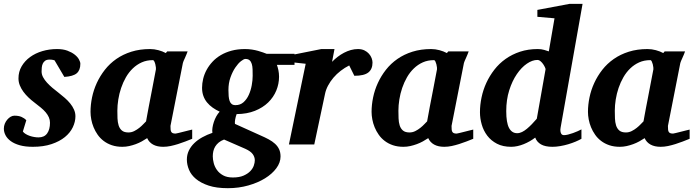

<svg xmlns="http://www.w3.org/2000/svg" viewBox="-27 -757 3636 1006"><path d="M394 -422.9Q394 -389.2 375 -373Q356 -356.9 310.1 -354L258.8 -440.9Q255.4 -441.9 251.5 -442.9Q248 -443.8 243.2 -444.3Q238.3 -444.8 232.9 -444.8Q217.8 -444.8 209.5 -438.7Q201.2 -432.6 197 -423.3Q192.9 -414.1 191.9 -403.1Q190.9 -392.1 190.9 -382.8Q190.9 -367.2 198.7 -352.5Q206.5 -337.9 219.2 -324Q231.9 -310.1 247.8 -296.6Q263.7 -283.2 279.8 -271Q296.9 -257.8 312.7 -243.9Q328.6 -230 341.1 -214.6Q353.5 -199.2 360.8 -182.6Q368.2 -166 368.2 -147.9Q368.2 -119.1 354.5 -90.3Q340.8 -61.5 313 -38.8Q285.2 -16.1 243.2 -2Q201.2 12.2 145 12.2Q105.5 12.2 76.9 4.2Q48.3 -3.9 29.8 -17.3Q11.2 -30.8 2.2 -47.9Q-6.8 -64.9 -6.8 -83Q-6.8 -96.2 -2 -108.4Q2.9 -120.6 11 -130.1Q19 -139.6 28.8 -145.3Q38.6 -150.9 48.8 -150.9Q70.8 -150.9 85.9 -144.3Q101.1 -137.7 110.8 -127L92.8 -67.9Q98.1 -60.5 107.9 -54.7Q117.7 -48.8 129.2 -44.9Q140.6 -41 152.6 -39.1Q164.6 -37.1 174.8 -37.1Q205.1 -37.1 220 -57.9Q234.9 -78.6 234.9 -113.8Q234.9 -128.9 229 -142.3Q223.1 -155.8 212.4 -168.5Q201.7 -181.2 186.5 -193.6Q171.4 -206.1 152.8 -220.2Q137.2 -231.9 122.3 -246.1Q107.4 -260.3 95.7 -276.1Q84 -292 76.9 -309.6Q69.8 -327.1 69.8 -346.2Q69.8 -381.3 86.4 -409.7Q103 -438 130.9 -458.3Q158.7 -478.5 195.3 -489.3Q231.9 -500 272 -500Q303.2 -500 326.2 -491.5Q349.1 -482.9 364.3 -470.9Q379.4 -459 386.7 -445.6Q394 -432.1 394 -422.9Z M790 -394Q790.5 -396 789.8 -403.8Q789.1 -411.6 786.9 -420.2Q784.7 -428.7 781.5 -435.3Q778.3 -441.9 773.9 -441.9Q741.7 -441.9 715.6 -430.2Q689.5 -418.5 668.7 -398.4Q647.9 -378.4 632.8 -352.1Q617.7 -325.7 607.7 -296.1Q597.7 -266.6 592.8 -235.8Q587.9 -205.1 587.9 -176.8Q587.9 -156.7 588.6 -136.7Q589.4 -116.7 594.5 -100.1Q599.6 -83.5 611.6 -73.2Q623.5 -63 646 -63Q662.1 -63 676.5 -70.3Q690.9 -77.6 702.9 -87.2Q714.8 -96.7 723.9 -106.4Q732.9 -116.2 738.3 -121.1Q741.7 -141.1 743.9 -152.1Q746.1 -163.1 747.8 -173.1Q749.5 -183.1 752 -195.8Q754.4 -208.5 759 -232.2Q763.7 -255.9 771 -294.2Q778.3 -332.5 790 -394ZM980 -29.8Q962.9 -22.9 944.1 -15.6Q925.3 -8.3 905.8 -2.2Q886.2 3.9 866.7 8.1Q847.2 12.2 828.1 12.2Q796.4 12.2 775.1 0.5Q753.9 -11.2 744.1 -33.2Q731 -24.4 715.8 -16.1Q700.7 -7.8 684.1 -1.7Q667.5 4.4 649.9 8.3Q632.3 12.2 614.3 12.2Q583.5 12.2 559.1 3.9Q534.7 -4.4 516.1 -18.6Q497.6 -32.7 484.6 -51.3Q471.7 -69.8 463.4 -90.1Q455.1 -110.4 451.2 -131.3Q447.3 -152.3 447.3 -170.9Q447.3 -208 455.3 -246.8Q463.4 -285.6 480.2 -322.3Q497.1 -358.9 522.5 -391.4Q547.9 -423.8 582.5 -448Q617.2 -472.2 661.4 -486.1Q705.6 -500 759.3 -500Q781.2 -500 803 -494.1Q824.7 -488.3 841.8 -479L849.1 -487.8H956.1Q953.6 -480.5 949.7 -471.2Q945.8 -461.9 941.9 -453.1Q938 -444.3 934.8 -437.3Q931.6 -430.2 931.2 -426.8L866.2 -97.2Q866.2 -85.9 866.9 -78.1Q867.7 -70.3 870.6 -65.7Q873.5 -61 878.9 -59.1Q884.3 -57.1 893.1 -57.1Q895 -57.1 907.5 -60.1Q919.9 -63 934.8 -66.9Q949.7 -70.8 962.9 -74Q976.1 -77.1 980 -78.1Z M1308.1 83Q1308.1 65.9 1297.4 50.8Q1286.6 35.6 1258.8 22.9L1147 -25.9Q1130.4 -19.5 1119.1 -10.3Q1107.9 -1 1100.8 10.5Q1093.8 22 1090.8 35.2Q1087.9 48.3 1087.9 62Q1087.9 78.1 1092.8 97.4Q1097.7 116.7 1109.6 133.5Q1121.6 150.4 1141.8 161.6Q1162.1 172.9 1192.9 172.9Q1227.1 172.9 1249.3 163.1Q1271.5 153.3 1284.7 139.4Q1297.9 125.5 1303 110.1Q1308.1 94.7 1308.1 83ZM1296.9 -359.9Q1296.9 -377.4 1296.4 -393.6Q1295.9 -409.7 1292.2 -421.9Q1288.6 -434.1 1280.8 -441.2Q1272.9 -448.2 1258.8 -448.2Q1250.5 -448.2 1235.6 -436.5Q1220.7 -424.8 1206.1 -403.3Q1191.4 -381.8 1180.7 -351.8Q1169.9 -321.8 1169.9 -285.2Q1169.9 -267.6 1171.1 -253.2Q1172.4 -238.8 1176 -228.3Q1179.7 -217.8 1187 -211.9Q1194.3 -206.1 1207 -206.1Q1231.9 -206.1 1249 -221.4Q1266.1 -236.8 1276.6 -260Q1287.1 -283.2 1292 -310.1Q1296.9 -336.9 1296.9 -359.9ZM1423.8 -417Q1428.2 -405.8 1431.6 -389.4Q1435.1 -373 1435.1 -355Q1435.1 -317.9 1420.7 -282.7Q1406.2 -247.6 1378.2 -220.2Q1350.1 -192.9 1308.6 -176.3Q1267.1 -159.7 1212.9 -159.2Q1207.5 -145 1205.1 -130.6Q1202.6 -116.2 1204.1 -107.9L1336.9 -47.9Q1360.8 -37.6 1380.4 -27.1Q1399.9 -16.6 1413.8 -3.9Q1427.7 8.8 1435.3 24.9Q1442.9 41 1442.9 63Q1442.9 94.7 1420.9 124.5Q1398.9 154.3 1361.3 177.5Q1323.7 200.7 1273.7 214.8Q1223.6 229 1167 229Q1107.4 229 1066.7 215.6Q1025.9 202.1 1000.2 180.9Q974.6 159.7 963.4 132.8Q952.1 106 952.1 79.1Q952.1 53.7 962.4 32.2Q972.7 10.7 990.7 -6.8Q1008.8 -24.4 1033.2 -37.8Q1057.6 -51.3 1085.9 -61Q1084 -72.8 1086.2 -87.6Q1088.4 -102.5 1093.5 -117.9Q1098.6 -133.3 1106.4 -147.5Q1114.3 -161.6 1124 -171.9Q1104 -181.2 1087.2 -193.1Q1070.3 -205.1 1057.9 -220.2Q1045.4 -235.4 1038.6 -254.4Q1031.7 -273.4 1031.7 -296.9Q1031.7 -320.3 1037.6 -344.5Q1043.5 -368.7 1055.7 -391.1Q1067.9 -413.6 1086.2 -433.3Q1104.5 -453.1 1129.6 -468Q1154.8 -482.9 1186.5 -491.5Q1218.3 -500 1256.8 -500Q1275.9 -500 1293.2 -497.3Q1310.5 -494.6 1325.2 -490.5Q1339.8 -486.3 1351.3 -482.2Q1362.8 -478 1370.1 -475.1H1516.1V-417Z M1924.8 -429.2Q1924.8 -394.5 1902.8 -377.2Q1880.9 -359.9 1829.6 -359.9L1802.7 -414.1Q1779.3 -402.3 1758.1 -386Q1736.8 -369.6 1720.2 -350.1Q1703.6 -330.6 1691.9 -308.6Q1680.2 -286.6 1675.8 -264.2L1619.6 0H1486.8L1574.7 -422.9L1490.7 -432.1V-466.8L1656.7 -500H1725.6L1712.9 -433.1Q1726.1 -446.8 1741.9 -459Q1757.8 -471.2 1775.4 -480.5Q1793 -489.7 1811.5 -494.9Q1830.1 -500 1848.6 -500Q1868.2 -500 1882.6 -492.9Q1897 -485.8 1906.2 -475.3Q1915.5 -464.8 1920.2 -452.4Q1924.8 -439.9 1924.8 -429.2Z M2262.7 -394Q2263.2 -396 2262.5 -403.8Q2261.7 -411.6 2259.5 -420.2Q2257.3 -428.7 2254.2 -435.3Q2251 -441.9 2246.6 -441.9Q2214.4 -441.9 2188.2 -430.2Q2162.1 -418.5 2141.4 -398.4Q2120.6 -378.4 2105.5 -352.1Q2090.3 -325.7 2080.3 -296.1Q2070.3 -266.6 2065.4 -235.8Q2060.5 -205.1 2060.5 -176.8Q2060.5 -156.7 2061.3 -136.7Q2062 -116.7 2067.1 -100.1Q2072.3 -83.5 2084.2 -73.2Q2096.2 -63 2118.7 -63Q2134.8 -63 2149.2 -70.3Q2163.6 -77.6 2175.5 -87.2Q2187.5 -96.7 2196.5 -106.4Q2205.6 -116.2 2210.9 -121.1Q2214.4 -141.1 2216.6 -152.1Q2218.8 -163.1 2220.5 -173.1Q2222.2 -183.1 2224.6 -195.8Q2227.1 -208.5 2231.7 -232.2Q2236.3 -255.9 2243.7 -294.2Q2251 -332.5 2262.7 -394ZM2452.6 -29.8Q2435.5 -22.9 2416.7 -15.6Q2397.9 -8.3 2378.4 -2.2Q2358.9 3.9 2339.4 8.1Q2319.8 12.2 2300.8 12.2Q2269 12.2 2247.8 0.5Q2226.6 -11.2 2216.8 -33.2Q2203.6 -24.4 2188.5 -16.1Q2173.3 -7.8 2156.7 -1.7Q2140.1 4.4 2122.6 8.3Q2105 12.2 2086.9 12.2Q2056.2 12.2 2031.7 3.9Q2007.3 -4.4 1988.8 -18.6Q1970.2 -32.7 1957.3 -51.3Q1944.3 -69.8 1936 -90.1Q1927.7 -110.4 1923.8 -131.3Q1919.9 -152.3 1919.9 -170.9Q1919.9 -208 1928 -246.8Q1936 -285.6 1952.9 -322.3Q1969.7 -358.9 1995.1 -391.4Q2020.5 -423.8 2055.2 -448Q2089.8 -472.2 2134 -486.1Q2178.2 -500 2231.9 -500Q2253.9 -500 2275.6 -494.1Q2297.4 -488.3 2314.5 -479L2321.8 -487.8H2428.7Q2426.3 -480.5 2422.4 -471.2Q2418.5 -461.9 2414.6 -453.1Q2410.6 -444.3 2407.5 -437.3Q2404.3 -430.2 2403.8 -426.8L2338.9 -97.2Q2338.9 -85.9 2339.6 -78.1Q2340.3 -70.3 2343.3 -65.7Q2346.2 -61 2351.6 -59.1Q2356.9 -57.1 2365.7 -57.1Q2367.7 -57.1 2380.1 -60.1Q2392.6 -63 2407.5 -66.9Q2422.4 -70.8 2435.5 -74Q2448.7 -77.1 2452.6 -78.1Z M2831.5 -394Q2832 -396 2828.6 -403.8Q2825.2 -411.6 2819.3 -420.4Q2813.5 -429.2 2805.4 -436Q2797.4 -442.9 2788.6 -442.9Q2762.2 -442.9 2733.6 -423.3Q2705.1 -403.8 2680.9 -368.4Q2656.7 -333 2641.1 -283.7Q2625.5 -234.4 2625.5 -174.8Q2625.5 -114.3 2640.1 -86.7Q2654.8 -59.1 2682.6 -59.1Q2695.3 -59.1 2708.3 -65.4Q2721.2 -71.8 2734.1 -82.5Q2747.1 -93.3 2760 -106.7Q2772.9 -120.1 2785.6 -134.8ZM2910.6 -89.8Q2908.2 -77.6 2909.4 -69.6Q2910.6 -61.5 2913.3 -56.9Q2916 -52.2 2919.9 -50.5Q2923.8 -48.8 2926.8 -48.8Q2937 -48.8 2949.7 -52Q2962.4 -55.2 2975.3 -59.8Q2988.3 -64.5 2999.8 -69.6Q3011.2 -74.7 3019.5 -79.1V-29.8Q3006.8 -22.5 2988.8 -14.9Q2970.7 -7.3 2950.2 -1.2Q2929.7 4.9 2908.4 8.5Q2887.2 12.2 2867.7 12.2Q2829.6 12.2 2807.6 -0.5Q2785.6 -13.2 2777.3 -36.1Q2764.2 -25.9 2748.8 -17.1Q2733.4 -8.3 2717 -1.7Q2700.7 4.9 2684.1 8.5Q2667.5 12.2 2651.4 12.2Q2607.9 12.2 2576.9 -3.9Q2545.9 -20 2526.1 -46.1Q2506.3 -72.3 2497.1 -104.5Q2487.8 -136.7 2487.8 -168.9Q2487.8 -207 2496.1 -246.6Q2504.4 -286.1 2521.2 -322.8Q2538.1 -359.4 2563.2 -391.8Q2588.4 -424.3 2622.1 -448.2Q2655.8 -472.2 2698 -486.1Q2740.2 -500 2790.5 -500Q2809.1 -500 2824 -495.6Q2838.9 -491.2 2848.6 -487.8L2878.4 -661.1L2788.6 -668.9V-705.1L2957.5 -736.8H3025.4Z M3396.5 -394Q3397 -396 3396.2 -403.8Q3395.5 -411.6 3393.3 -420.2Q3391.1 -428.7 3387.9 -435.3Q3384.8 -441.9 3380.4 -441.9Q3348.1 -441.9 3322 -430.2Q3295.9 -418.5 3275.1 -398.4Q3254.4 -378.4 3239.3 -352.1Q3224.1 -325.7 3214.1 -296.1Q3204.1 -266.6 3199.2 -235.8Q3194.3 -205.1 3194.3 -176.8Q3194.3 -156.7 3195.1 -136.7Q3195.8 -116.7 3200.9 -100.1Q3206.1 -83.5 3218 -73.2Q3230 -63 3252.4 -63Q3268.6 -63 3283 -70.3Q3297.4 -77.6 3309.3 -87.2Q3321.3 -96.7 3330.3 -106.4Q3339.4 -116.2 3344.7 -121.1Q3348.1 -141.1 3350.3 -152.1Q3352.5 -163.1 3354.2 -173.1Q3356 -183.1 3358.4 -195.8Q3360.8 -208.5 3365.5 -232.2Q3370.1 -255.9 3377.4 -294.2Q3384.8 -332.5 3396.5 -394ZM3586.4 -29.8Q3569.3 -22.9 3550.5 -15.6Q3531.7 -8.3 3512.2 -2.2Q3492.7 3.9 3473.1 8.1Q3453.6 12.2 3434.6 12.2Q3402.8 12.2 3381.6 0.5Q3360.4 -11.2 3350.6 -33.2Q3337.4 -24.4 3322.3 -16.1Q3307.1 -7.8 3290.5 -1.7Q3273.9 4.4 3256.3 8.3Q3238.8 12.2 3220.7 12.2Q3189.9 12.2 3165.5 3.9Q3141.1 -4.4 3122.6 -18.6Q3104 -32.7 3091.1 -51.3Q3078.1 -69.8 3069.8 -90.1Q3061.5 -110.4 3057.6 -131.3Q3053.7 -152.3 3053.7 -170.9Q3053.7 -208 3061.8 -246.8Q3069.8 -285.6 3086.7 -322.3Q3103.5 -358.9 3128.9 -391.4Q3154.3 -423.8 3189 -448Q3223.6 -472.2 3267.8 -486.1Q3312 -500 3365.7 -500Q3387.7 -500 3409.4 -494.1Q3431.2 -488.3 3448.2 -479L3455.6 -487.8H3562.5Q3560.1 -480.5 3556.2 -471.2Q3552.2 -461.9 3548.3 -453.1Q3544.4 -444.3 3541.3 -437.3Q3538.1 -430.2 3537.6 -426.8L3472.7 -97.2Q3472.7 -85.9 3473.4 -78.1Q3474.1 -70.3 3477.1 -65.7Q3480 -61 3485.4 -59.1Q3490.7 -57.1 3499.5 -57.1Q3501.5 -57.1 3513.9 -60.1Q3526.4 -63 3541.3 -66.9Q3556.2 -70.8 3569.3 -74Q3582.5 -77.1 3586.4 -78.1Z"/></svg>

Font: Charis SIL Am
Style: Bold Italic
Weight: 700
Italic angle: -11°
Foundry: SIL International
Version: Version 5.000